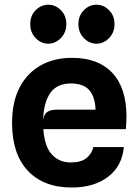

<svg xmlns="http://www.w3.org/2000/svg" viewBox="-20 -808 598 835"><path d="M291.5 7.5Q170 7.5 101.2 -65.2Q32.5 -138 32.5 -273.5Q32.5 -364.5 65.2 -427.5Q98 -490.5 156.8 -523.5Q215.5 -556.5 293.5 -556.5Q407 -556.5 468.5 -491Q530 -425.5 530 -300.5Q530 -287 529.2 -275Q528.5 -263 527.5 -246.5H168.5Q173.5 -171.5 205.2 -136.5Q237 -101.5 288 -101.5Q333 -101.5 356.5 -121Q380 -140.5 386 -168.5H518.5Q511.5 -86.5 450.5 -39.5Q389.5 7.5 291.5 7.5ZM227.5 -331H395.5Q393.5 -387 368.2 -416Q343 -445 288 -445Q227.5 -445 198.5 -403.2Q169.5 -361.5 167.5 -286Q171.5 -312 186 -321.5Q200.5 -331 227.5 -331ZM190 -618Q159 -618 135.2 -642.2Q111.5 -666.5 111.5 -703Q111.5 -740 135.2 -763.8Q159 -787.5 190 -787.5Q221 -787.5 244.8 -763.8Q268.5 -740 268.5 -703Q268.5 -666.5 244.5 -642.2Q220.5 -618 190 -618ZM399.5 -618Q368.5 -618 344.8 -642.2Q321 -666.5 321 -703Q321 -740 344.8 -763.8Q368.5 -787.5 399.5 -787.5Q430.5 -787.5 454.2 -763.8Q478 -740 478 -703Q478 -666.5 454.2 -642.2Q430.5 -618 399.5 -618Z"/></svg>

Font: Spline Sans SemiBold
Style: Regular
Weight: 600
Designer: Eben Sorkin, Mirko Velimirovic
Foundry: Sorkin Type
Version: Version 1.000; ttfautohint (v1.8.3)